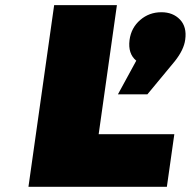

<svg xmlns="http://www.w3.org/2000/svg" viewBox="-20 -721 736 741"><path d="M89.8 0 189 -701.2H431.2L360.8 -203.1H652.8L624 0ZM435.1 -356.9 505.9 -486.8Q473.1 -513.7 480 -566.9Q486.3 -613.8 521 -643.8Q555.7 -673.8 603 -673.8Q647.5 -673.8 674.6 -645.5Q701.7 -617.2 694.8 -567.9Q689.9 -529.3 654.8 -484.9L548.8 -356.9Z"/></svg>

Font: Trueno UltraBlack
Style: Italic
Weight: 950
Designer: Julieta Ulanovsky
Foundry: Julieta Ulanovsky
Version: Version 3.001b | FøM Fix